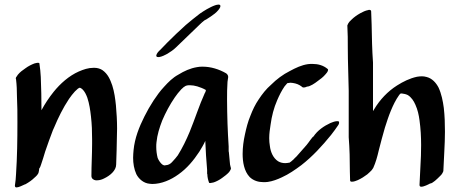

<svg xmlns="http://www.w3.org/2000/svg" viewBox="-20 -786 1995 838"><path d="M486 -326C483 -355 479 -385 470 -413C461 -439 451 -463 427 -480C418 -486 405 -490 393 -490H388C365 -490 345 -483 324 -474C281 -455 243 -421 214 -385C194 -360 176 -333 161 -305C161 -354 160 -402 158 -450C157 -470 155 -489 152 -509C152 -511 149 -512 146 -512C140 -512 131 -509 130 -509C117 -504 103 -497 91 -488C79 -480 67 -471 58 -460L52 -451C50 -449 49 -447 49 -444C49 -443 49 -441 50 -440C53 -415 54 -390 54 -366C56 -328 56 -290 56 -252C56 -177 55 -101 50 -26C49 -9 48 7 45 24C45 30 48 32 52 32C62 32 79 23 88 19C90 19 93 17 93 17C107 9 120 0 131 -11C138 -17 148 -26 149 -36C150 -40 151 -45 151 -50C155 -55 157 -61 159 -67C166 -86 171 -105 177 -124C188 -156 199 -187 211 -218L216 -229C234 -272 255 -315 281 -354C289 -366 298 -377 307 -387L320 -399L325 -402C327 -403 328 -403 329 -403C330 -403 336 -400 339 -397C350 -387 356 -373 361 -360C370 -333 374 -305 377 -278C381 -244 382 -211 382 -177V-159C382 -112 379 -65 379 -18C379 -6 389 0 398 1H404C415 1 427 -3 436 -8C459 -19 487 -41 487 -68C487 -89 489 -109 489 -130C489 -164 491 -194 491 -225C491 -259 489 -292 486 -326Z M984 -68 979 -121C979 -123 978 -124 978 -126V-147C976 -180 974 -213 973 -246C972 -281 971 -316 971 -350C971 -377 971 -403 973 -429L976 -450C976 -458 971 -463 967 -466C936 -484 900 -495 865 -495C857 -495 848 -495 840 -493C810 -488 784 -476 758 -460C734 -447 715 -428 696 -407C679 -389 664 -368 650 -347C635 -324 622 -301 610 -277C587 -231 568 -183 563 -131C562 -120 561 -108 561 -97C561 -73 565 -48 575 -26C586 -4 608 14 633 16C637 16 640 17 644 17C685 17 726 -1 759 -25C796 -51 825 -86 850 -124C859 -139 869 -155 876 -171C878 -128 880 -86 884 -44V-28C884 -27 885 -26 885 -25C885 -14 888 -1 892 10C892 12 894 13 897 13C902 13 911 10 913 10C925 6 938 -1 949 -9C960 -17 971 -25 980 -35C980 -36 988 -45 988 -51C988 -52 988 -54 987 -55ZM808 -211C793 -175 776 -140 756 -108C749 -99 742 -90 734 -82C732 -79 728 -76 725 -73L720 -70C719 -69 718 -68 716 -68C714 -67 712 -66 710 -66L698 -64C697 -64 695 -65 694 -65C691 -66 688 -68 685 -71C678 -78 672 -87 668 -97C664 -113 662 -129 662 -145C662 -152 662 -158 663 -165C666 -197 676 -229 688 -260C703 -295 721 -329 743 -361C751 -373 761 -385 771 -396L782 -406L787 -409C789 -410 789 -411 790 -411L796 -413C801 -414 804 -414 809 -414C819 -414 831 -412 841 -409C854 -405 867 -400 879 -393C878 -391 877 -388 877 -385L874 -380C849 -325 831 -267 808 -211ZM748 -579 858 -685C860 -687 862 -688 863 -690C864 -690 865 -691 866 -692C867 -693 867 -693 867 -693C867 -693 858 -685 858 -685L878 -702L883 -705C883 -705 882 -705 882 -705C877 -705 874 -699 874 -699C874 -699 875 -700 884 -706C878 -702 874 -701 872 -699C869 -697 868 -696 868 -696L873 -699C873 -699 875 -700 876 -701C879 -701 867 -694 865 -694C865 -694 868 -696 869 -697L858 -692C856 -691 855 -691 855 -691C854 -691 857 -692 859 -693C871 -693 889 -707 900 -714C912 -722 924 -731 933 -742C935 -745 942 -753 942 -759C942 -760 942 -762 941 -763C940 -765 937 -766 934 -766C929 -766 922 -764 919 -763C907 -759 894 -752 883 -746C873 -740 863 -734 853 -727C832 -711 811 -694 791 -677C763 -652 736 -626 710 -600L680 -569C671 -561 664 -553 662 -544C662 -538 666 -537 670 -537H675C687 -539 699 -545 710 -551C723 -559 737 -568 748 -579Z M1450 -257C1441 -257 1430 -252 1422 -249C1394 -236 1366 -217 1348 -190C1344 -190 1326 -162 1318 -153L1274 -103C1269 -98 1264 -94 1259 -88C1257 -87 1255 -85 1253 -83L1245 -77C1245 -76 1243 -76 1242 -76C1236 -75 1231 -74 1225 -74C1215 -74 1204 -76 1194 -82C1172 -96 1161 -123 1158 -148C1156 -159 1155 -172 1155 -183C1155 -203 1158 -223 1161 -242C1166 -279 1175 -315 1190 -349C1199 -370 1209 -390 1222 -409L1234 -423L1248 -425C1262 -424 1276 -421 1288 -414L1297 -408C1299 -405 1303 -404 1306 -404C1310 -404 1316 -406 1320 -408C1333 -408 1355 -423 1365 -431C1378 -440 1391 -450 1401 -462C1403 -464 1412 -474 1412 -481C1412 -483 1411 -484 1410 -485C1391 -501 1368 -507 1344 -507C1337 -507 1330 -507 1324 -506C1296 -502 1271 -490 1245 -476C1215 -461 1187 -440 1163 -416C1142 -398 1124 -375 1109 -352C1094 -330 1083 -307 1073 -281C1062 -255 1055 -227 1049 -199C1043 -172 1039 -143 1039 -114C1039 -80 1045 -39 1070 -13C1087 3 1108 9 1130 9C1136 9 1142 9 1149 8C1170 5 1191 -3 1210 -12C1241 -26 1268 -45 1295 -65C1344 -103 1386 -149 1425 -197C1436 -211 1447 -226 1457 -241C1459 -244 1460 -248 1460 -251C1460 -255 1459 -257 1454 -257Z M1727 -377C1729 -378 1732 -378 1734 -378C1743 -377 1752 -375 1760 -371C1776 -361 1786 -345 1793 -329C1803 -307 1808 -284 1811 -261C1816 -225 1818 -189 1818 -153C1818 -122 1817 -91 1815 -60L1811 21C1811 27 1814 29 1819 29C1830 29 1850 19 1857 15C1868 15 1889 -6 1897 -14L1906 -23C1910 -28 1913 -33 1915 -39C1917 -96 1922 -154 1922 -211C1922 -246 1921 -280 1917 -315C1913 -345 1907 -376 1894 -404C1883 -425 1866 -444 1842 -450C1835 -452 1828 -453 1821 -453C1814 -453 1807 -452 1800 -451C1768 -444 1740 -430 1713 -413C1672 -387 1638 -351 1613 -309L1608 -301V-513C1604 -568 1603 -624 1602 -679L1600 -735C1600 -736 1600 -738 1599 -740C1597 -742 1595 -743 1592 -743C1590 -743 1589 -743 1587 -742C1575 -740 1563 -734 1552 -728C1538 -720 1525 -711 1514 -700L1505 -691C1501 -686 1498 -681 1496 -675C1498 -642 1498 -609 1498 -576C1498 -514 1501 -452 1502 -390V-187C1506 -137 1507 -87 1507 -37C1507 -25 1508 -12 1508 0C1508 5 1510 6 1513 7H1517C1525 7 1535 3 1542 0C1557 -7 1570 -15 1583 -25L1594 -35C1600 -40 1605 -46 1609 -53C1620 -77 1627 -103 1633 -129C1642 -163 1650 -196 1660 -229C1668 -254 1676 -279 1686 -303C1696 -327 1707 -350 1722 -371Z"/></svg>

Font: Petaluma Script
Style: Regular
Weight: 400
Designer: Daniel Spreadbury
Foundry: Steinberg Media Technologies GmbH
Version: Version 1.10